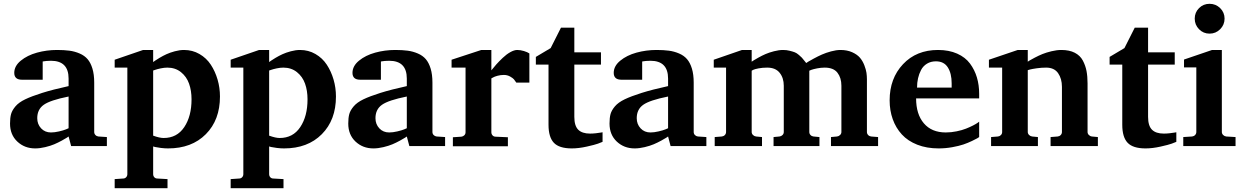

<svg xmlns="http://www.w3.org/2000/svg" viewBox="-20 -760 6477 999"><path d="M536.1 0H350.1L336.9 -49.8Q333.5 -47.4 327.1 -43.2Q320.8 -39.1 301.3 -28.3Q281.7 -17.6 262.2 -9.3Q242.7 -1 215.1 5.6Q187.5 12.2 163.1 12.2Q107.9 12.2 70.1 -23.4Q32.2 -59.1 32.2 -117.2Q32.2 -147 37.6 -166.5Q43 -186 60.3 -206.5Q77.6 -227.1 111.1 -243.2Q144.5 -259.3 199.5 -276.6Q254.4 -293.9 336.9 -312V-351.1Q336.9 -443.8 245.1 -443.8Q233.4 -443.8 222.7 -442.9Q211.9 -441.9 207 -440.9L202.1 -439.9V-345.2H94.2Q54.2 -345.2 54.2 -380.9Q54.2 -416.5 88.1 -444.3Q122.1 -472.2 172.4 -486.1Q222.7 -500 276.9 -500Q314 -500 341.3 -496.3Q368.7 -492.7 394.3 -481.7Q419.9 -470.7 435.8 -452.1Q451.7 -433.6 460.9 -403.1Q470.2 -372.6 470.2 -330.1V-73.2Q470.2 -64 476.6 -57.4Q482.9 -50.8 492.2 -49.8L536.1 -46.9ZM336.9 -92.8V-257.8Q241.7 -238.8 207.8 -214.8Q173.8 -190.9 173.8 -145Q173.8 -113.8 193.8 -92.3Q213.9 -70.8 245.1 -70.8Q264.2 -70.8 287.1 -76.2Q310.1 -81.5 323.2 -86.9Z M1124.5 -257.8Q1124.5 -135.7 1051 -61.8Q977.5 12.2 854.5 12.2Q836.9 12.2 817.4 9.8Q797.9 7.3 787.1 4.9L776.9 2V146Q776.9 155.8 783 162.4Q789.1 168.9 798.8 168.9L851.6 171.9V219.2H576.7V171.9L620.6 168.9Q629.9 168.9 636.2 162.4Q642.6 155.8 642.6 146V-408.2H576.7V-449.2L724.6 -500H776.9V-437Q780.3 -439.5 786.1 -443.8Q792 -448.2 810.1 -459Q828.1 -469.7 846.2 -478Q864.3 -486.3 889.6 -493.2Q915 -500 937.5 -500Q981.4 -500 1017.8 -479Q1054.2 -458 1076.9 -423.3Q1099.6 -388.7 1112.1 -345.9Q1124.5 -303.2 1124.5 -257.8ZM976.6 -243.2Q976.6 -288.6 963.6 -325Q950.7 -361.3 921.4 -384.8Q892.1 -408.2 850.6 -408.2Q835 -408.2 816.4 -404.3Q797.9 -400.4 787.1 -396.5L776.9 -393.1V-54.2Q810.5 -42 831.5 -42Q900.9 -42 938.7 -98.6Q976.6 -155.3 976.6 -243.2Z M1728 -257.8Q1728 -135.7 1654.5 -61.8Q1581.1 12.2 1458 12.2Q1440.4 12.2 1420.9 9.8Q1401.4 7.3 1390.6 4.9L1380.4 2V146Q1380.4 155.8 1386.5 162.4Q1392.6 168.9 1402.3 168.9L1455.1 171.9V219.2H1180.2V171.9L1224.1 168.9Q1233.4 168.9 1239.7 162.4Q1246.1 155.8 1246.1 146V-408.2H1180.2V-449.2L1328.1 -500H1380.4V-437Q1383.8 -439.5 1389.6 -443.8Q1395.5 -448.2 1413.6 -459Q1431.6 -469.7 1449.7 -478Q1467.8 -486.3 1493.2 -493.2Q1518.6 -500 1541 -500Q1585 -500 1621.3 -479Q1657.7 -458 1680.4 -423.3Q1703.1 -388.7 1715.6 -345.9Q1728 -303.2 1728 -257.8ZM1580.1 -243.2Q1580.1 -288.6 1567.1 -325Q1554.2 -361.3 1524.9 -384.8Q1495.6 -408.2 1454.1 -408.2Q1438.5 -408.2 1419.9 -404.3Q1401.4 -400.4 1390.6 -396.5L1380.4 -393.1V-54.2Q1414.1 -42 1435.1 -42Q1504.4 -42 1542.2 -98.6Q1580.1 -155.3 1580.1 -243.2Z M2295.9 0H2109.9L2096.7 -49.8Q2093.3 -47.4 2086.9 -43.2Q2080.6 -39.1 2061 -28.3Q2041.5 -17.6 2022 -9.3Q2002.4 -1 1974.9 5.6Q1947.3 12.2 1922.9 12.2Q1867.7 12.2 1829.8 -23.4Q1792 -59.1 1792 -117.2Q1792 -147 1797.4 -166.5Q1802.7 -186 1820.1 -206.5Q1837.4 -227.1 1870.8 -243.2Q1904.3 -259.3 1959.2 -276.6Q2014.2 -293.9 2096.7 -312V-351.1Q2096.7 -443.8 2004.9 -443.8Q1993.2 -443.8 1982.4 -442.9Q1971.7 -441.9 1966.8 -440.9L1961.9 -439.9V-345.2H1854Q1814 -345.2 1814 -380.9Q1814 -416.5 1847.9 -444.3Q1881.8 -472.2 1932.1 -486.1Q1982.4 -500 2036.6 -500Q2073.7 -500 2101.1 -496.3Q2128.4 -492.7 2154.1 -481.7Q2179.7 -470.7 2195.6 -452.1Q2211.4 -433.6 2220.7 -403.1Q2230 -372.6 2230 -330.1V-73.2Q2230 -64 2236.3 -57.4Q2242.7 -50.8 2252 -49.8L2295.9 -46.9ZM2096.7 -92.8V-257.8Q2001.5 -238.8 1967.5 -214.8Q1933.6 -190.9 1933.6 -145Q1933.6 -113.8 1953.6 -92.3Q1973.6 -70.8 2004.9 -70.8Q2023.9 -70.8 2046.9 -76.2Q2069.8 -81.5 2083 -86.9Z M2734.4 -330.1H2666.5Q2659.2 -340.8 2654.1 -347.2Q2648.9 -353.5 2634.3 -361.8Q2619.6 -370.1 2601.6 -370.1Q2584.5 -370.1 2568.4 -365.7Q2552.2 -361.3 2544.4 -356.4L2536.6 -352.1V-71.8Q2536.6 -62.5 2542.7 -55.7Q2548.8 -48.8 2558.6 -48.8L2622.6 -45.9V1H2336.4V-45.9L2380.4 -48.8Q2389.6 -49.8 2396 -56.2Q2402.3 -62.5 2402.3 -71.8V-408.2H2329.6V-449.2L2484.4 -500H2536.6V-394Q2548.3 -409.2 2562.3 -424.8Q2576.2 -440.4 2595.5 -458.7Q2614.7 -477.1 2635 -488.5Q2655.3 -500 2671.4 -500Q2688 -500 2706.3 -494.4Q2724.6 -488.8 2734.4 -481.9Z M3115.2 -22Q3106.4 -18.1 3091.1 -12.5Q3075.7 -6.8 3033.4 2.7Q2991.2 12.2 2955.1 12.2Q2889.6 12.2 2861.8 -17.1Q2834 -46.4 2834 -110.8V-423.8H2768.1V-463.9L2845.2 -509.8L2898.9 -616.2H2968.3V-487.8H3106.9V-423.8H2968.3V-151.9Q2968.3 -105.5 2988.5 -85.2Q3008.8 -64.9 3050.3 -64.9Q3064.5 -64.9 3080.8 -66.7Q3097.2 -68.4 3106.4 -70.3L3115.2 -71.8Z M3655.3 0H3469.2L3456.1 -49.8Q3452.6 -47.4 3446.3 -43.2Q3439.9 -39.1 3420.4 -28.3Q3400.9 -17.6 3381.3 -9.3Q3361.8 -1 3334.2 5.6Q3306.6 12.2 3282.2 12.2Q3227.1 12.2 3189.2 -23.4Q3151.4 -59.1 3151.4 -117.2Q3151.4 -147 3156.7 -166.5Q3162.1 -186 3179.4 -206.5Q3196.8 -227.1 3230.2 -243.2Q3263.7 -259.3 3318.6 -276.6Q3373.5 -293.9 3456.1 -312V-351.1Q3456.1 -443.8 3364.3 -443.8Q3352.5 -443.8 3341.8 -442.9Q3331.1 -441.9 3326.2 -440.9L3321.3 -439.9V-345.2H3213.4Q3173.3 -345.2 3173.3 -380.9Q3173.3 -416.5 3207.3 -444.3Q3241.2 -472.2 3291.5 -486.1Q3341.8 -500 3396 -500Q3433.1 -500 3460.4 -496.3Q3487.8 -492.7 3513.4 -481.7Q3539.1 -470.7 3554.9 -452.1Q3570.8 -433.6 3580.1 -403.1Q3589.4 -372.6 3589.4 -330.1V-73.2Q3589.4 -64 3595.7 -57.4Q3602.1 -50.8 3611.3 -49.8L3655.3 -46.9ZM3456.1 -92.8V-257.8Q3360.8 -238.8 3326.9 -214.8Q3293 -190.9 3293 -145Q3293 -113.8 3313 -92.3Q3333 -70.8 3364.3 -70.8Q3383.3 -70.8 3406.2 -76.2Q3429.2 -81.5 3442.4 -86.9Z M4548.8 0H4303.7V-46.9L4335 -49.8Q4344.2 -50.8 4351.1 -57.6Q4357.9 -64.5 4357.9 -73.2V-314Q4357.9 -355 4337.4 -381.6Q4316.9 -408.2 4271 -408.2Q4252 -408.2 4231.9 -404.3Q4211.9 -400.4 4201.2 -396.5L4190.9 -392.1V-73.2Q4190.9 -64 4197.3 -57.4Q4203.6 -50.8 4212.9 -49.8L4243.7 -46.9V0H4004.9V-46.9L4035.6 -49.8Q4044.9 -50.8 4051.5 -57.4Q4058.1 -64 4058.1 -73.2V-314Q4058.1 -354.5 4036.6 -381.3Q4015.1 -408.2 3971.7 -408.2Q3947.3 -408.2 3927 -404.3Q3906.7 -400.4 3898.9 -396.5L3891.1 -392.1V-73.2Q3891.1 -64.5 3897.9 -57.6Q3904.8 -50.8 3914.1 -49.8L3944.8 -46.9V0H3698.7V-46.9L3735.8 -49.8Q3745.1 -50.8 3751.5 -57.4Q3757.8 -64 3757.8 -73.2V-408.2H3693.8V-449.2L3840.8 -500H3891.1V-439Q3894.5 -441.4 3900.9 -445.6Q3907.2 -449.7 3926 -460.2Q3944.8 -470.7 3963.4 -478.8Q3981.9 -486.8 4007.3 -493.4Q4032.7 -500 4054.7 -500Q4072.8 -500 4089.1 -495.8Q4105.5 -491.7 4115.5 -487.8Q4125.5 -483.9 4137 -473.9Q4148.4 -463.9 4152.1 -460Q4155.8 -456.1 4165 -444.3L4174.8 -432.1Q4178.7 -435.1 4186 -439.5Q4193.4 -443.8 4214.8 -455.6Q4236.3 -467.3 4256.8 -476.3Q4277.3 -485.4 4304.2 -492.7Q4331.1 -500 4353 -500Q4387.7 -500 4413.8 -488.3Q4439.9 -476.6 4454.1 -460Q4468.3 -443.4 4477.1 -420.9Q4485.8 -398.4 4488.3 -381.3Q4490.7 -364.3 4490.7 -347.2V-73.2Q4490.7 -64 4497.1 -57.4Q4503.4 -50.8 4512.7 -49.8L4548.8 -46.9Z M5074.7 -46.9Q5071.3 -44.4 5064.9 -40.5Q5058.6 -36.6 5037.1 -26.4Q5015.6 -16.1 4992.7 -8.3Q4969.7 -0.5 4934.6 5.9Q4899.4 12.2 4863.8 12.2Q4801.8 12.2 4752.7 -7.1Q4703.6 -26.4 4672.4 -60.5Q4641.1 -94.7 4625 -139.9Q4608.9 -185.1 4608.9 -237.8Q4608.9 -352.1 4678.5 -426Q4748 -500 4860.8 -500Q4917.5 -500 4960.2 -481Q5002.9 -461.9 5027.1 -429.2Q5051.3 -396.5 5063 -356.9Q5074.7 -317.4 5074.7 -272V-248H4746.6Q4746.6 -165.5 4787.1 -118.2Q4827.6 -70.8 4900.9 -70.8Q4929.2 -70.8 4957.5 -76.7Q4985.8 -82.5 5006.1 -90.6Q5026.4 -98.6 5042.5 -106.9Q5058.6 -115.2 5066.9 -121.1L5074.7 -127ZM4931.6 -304.2V-326.2Q4931.6 -377.9 4911.6 -409.4Q4891.6 -440.9 4849.6 -440.9Q4823.2 -440.9 4803.2 -428.7Q4783.2 -416.5 4772.5 -396Q4761.7 -375.5 4756.6 -352.5Q4751.5 -329.6 4751.5 -304.2Z M5692.4 0H5446.3V-46.9L5483.4 -49.8Q5492.7 -50.8 5499 -57.4Q5505.4 -64 5505.4 -73.2V-308.1Q5505.4 -350.6 5485.4 -379.4Q5465.3 -408.2 5423.3 -408.2Q5398.9 -408.2 5375 -404.8Q5351.1 -401.4 5339.4 -398.4L5327.6 -395V-73.2Q5327.6 -64.5 5334.5 -57.6Q5341.3 -50.8 5350.6 -49.8L5380.4 -46.9V0H5136.7V-46.9L5172.4 -49.8Q5181.6 -50.8 5188 -57.4Q5194.3 -64 5194.3 -73.2V-408.2H5125.5V-449.2L5275.4 -500H5327.6V-439Q5331.1 -441.4 5337.6 -445.6Q5344.2 -449.7 5364.3 -460.2Q5384.3 -470.7 5404.1 -478.8Q5423.8 -486.8 5451.2 -493.4Q5478.5 -500 5502.4 -500Q5543.9 -500 5572 -485.6Q5600.1 -471.2 5614 -445.1Q5627.9 -418.9 5633.3 -390.6Q5638.7 -362.3 5638.7 -326.2V-73.2Q5638.7 -64.5 5645.5 -57.6Q5652.3 -50.8 5661.6 -49.8L5692.4 -46.9Z M6100.6 -22Q6091.8 -18.1 6076.4 -12.5Q6061 -6.8 6018.8 2.7Q5976.6 12.2 5940.4 12.2Q5875 12.2 5847.2 -17.1Q5819.3 -46.4 5819.3 -110.8V-423.8H5753.4V-463.9L5830.6 -509.8L5884.3 -616.2H5953.6V-487.8H6092.3V-423.8H5953.6V-151.9Q5953.6 -105.5 5973.9 -85.2Q5994.1 -64.9 6035.6 -64.9Q6049.8 -64.9 6066.2 -66.7Q6082.5 -68.4 6091.8 -70.3L6100.6 -71.8Z M6328.6 -717.8Q6351.6 -695.3 6351.6 -663.1Q6351.6 -630.9 6328.6 -607.9Q6305.7 -585 6273.4 -585Q6241.2 -585 6218.8 -607.9Q6196.3 -630.9 6196.3 -663.1Q6196.3 -695.3 6218.8 -717.8Q6241.2 -740.2 6273.4 -740.2Q6305.7 -740.2 6328.6 -717.8ZM6408.7 0H6136.7V-46.9L6182.6 -49.8Q6191.9 -50.8 6198.2 -57.4Q6204.6 -64 6204.6 -73.2V-409.2H6140.6V-450.2L6286.6 -500H6337.4V-73.2Q6337.4 -64.5 6344.2 -57.6Q6351.1 -50.8 6360.4 -49.8L6408.7 -46.9Z"/></svg>

Font: Veleka
Style: Bold
Weight: 700
Designer: Stefan Peev, Context Ltd, 2016; SIL International, 1997-2014.
Foundry: Stefan Peev, Context Ltd, 2016
Version: Version 1.000